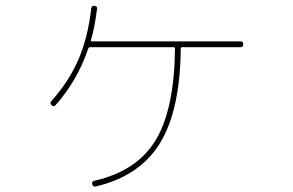

<svg xmlns="http://www.w3.org/2000/svg" viewBox="-20 -637 1040 681"><path d="M833 -490.2Q842.8 -490.2 842.8 -480Q842.8 -469.7 833 -469.7H626Q621.1 -469.7 621.1 -464.8Q619.1 -245.1 546.9 -128.4Q474.6 -11.7 319.3 24.4Q309.6 26.4 307.1 16.1Q304.7 5.9 315.4 3.9Q465.8 -30.3 532.2 -140.1Q598.6 -250 600.6 -464.8Q600.6 -469.7 595.7 -469.7H299.8Q294.9 -469.7 293 -464.8Q254.9 -351.6 176.8 -263.7Q169.9 -256.8 163.1 -263.7Q155.3 -271.5 162.1 -278.3Q225.6 -349.6 258.8 -427.2Q292 -504.9 303.7 -607.4Q305.7 -618.2 315.4 -616.2Q326.2 -614.3 324.2 -605.5Q315.4 -537.1 302.7 -495.1Q300.8 -490.2 305.7 -490.2Z"/></svg>

Font: Rounded Mgen+ 1m thin
Style: Regular
Weight: 100
Designer: [Source Han Sans]
Ryoko NISHIZUKA  (kana & ideographs); Paul D. Hunt (Latin, Greek & Cyrillic); Wenlong ZHANG  (bopomofo
Version: Version 1.059.20150602